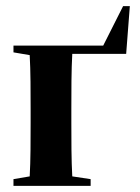

<svg xmlns="http://www.w3.org/2000/svg" viewBox="-20 -607 456 627"><path d="M24 0H276V-22L216 -31C213 -82 213 -153 213 -207V-251C213 -307 213 -379 216 -431H392L404 -587H382L317 -458H24V-436L77 -427C80 -375 80 -305 80 -251V-207C80 -153 80 -82 77 -31L24 -22Z"/></svg>

Font: Source Serif 4 Display
Style: Bold
Weight: 700
Designer: Frank Grießhammer
Foundry: Adobe Systems Incorporated
Version: Version 4.004;hotconv 1.0.117;makeotfexe 2.5.65602